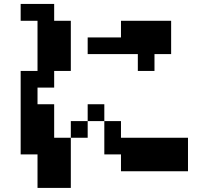

<svg xmlns="http://www.w3.org/2000/svg" viewBox="-20 -796 1040 957"><path d="M417 -526.4V-609.4H583V-692.4H833V-526.4H750V-442.4H667V-526.4ZM83 -26.4V-442.4H167V-692.4H83V-776.4H250V-692.4H333V-442.4H250V-359.4H167V-276.4H250V-109.4H333V140.6H167V-26.4ZM500 -192.4H417V-109.4H333V-192.4H417V-276.4H500ZM500 -192.4H583V-109.4H917V57.6H583V-26.4H500Z"/></svg>

Font: KH Dot Dougenzaka 12
Style: Regular
Weight: 400
Designer: Original version for X68000 by Keitarou Hiraki (http://hp.vector.co.jp/authors/VA000874/) / TrueType conversion by Homem
Version: Version 1.00.20150527